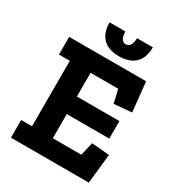

<svg xmlns="http://www.w3.org/2000/svg" viewBox="-196 -953 984 1072"><g transform="rotate(30 296.0 -416.5)"><path d="M473 -833H371C371 -801 361 -772 333 -772C307 -772 296 -797 296 -833H194C194 -741 245 -695 333 -695C418 -695 473 -738 473 -833ZM541 0 561 -190 447 -200 427 -114H243V-270H517V-383H243V-536H421L441 -450L555 -460L535 -650H39V-536H109V-114H39V0Z"/></g></svg>

Font: Zilla Slab Bold
Style: Regular
Weight: 700
Designer: Typotheque.com
Foundry: Typotheque type foundry
Version: Version 1.3; 2018